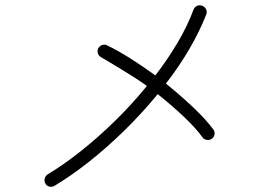

<svg xmlns="http://www.w3.org/2000/svg" viewBox="-20 -741 1040 728"><path d="M186 -36Q177 -31 167 -33.5Q157 -36 152 -45Q147 -54 149.5 -64Q152 -74 161 -80Q221 -116 286 -167.5Q351 -219 415.5 -282Q480 -345 537 -415Q514 -432 484.5 -450.5Q455 -469 428 -485.5Q401 -502 383 -512.5Q365 -523 365 -523Q355 -528 351.5 -537.5Q348 -547 352 -557Q357 -566 366.5 -570Q376 -574 386 -569Q426 -550 473.5 -520Q521 -490 569 -455Q616 -516 653.5 -579.5Q691 -643 714 -705Q718 -715 727.5 -719Q737 -723 747 -719Q757 -715 761.5 -705.5Q766 -696 762 -686Q736 -620 697 -553.5Q658 -487 609 -424Q665 -379 713 -333.5Q761 -288 789 -250Q795 -242 793.5 -231.5Q792 -221 783 -215Q775 -209 764.5 -210.5Q754 -212 748 -220Q723 -255 677 -298.5Q631 -342 578 -384Q518 -311 451 -245.5Q384 -180 316 -126.5Q248 -73 186 -36Z"/></svg>

Font: Zen Kurenaido
Style: Regular
Weight: 400
Designer: Yoshimichi Ohira
Foundry: Positype
Version: Version 1.001